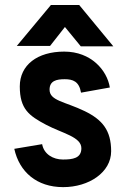

<svg xmlns="http://www.w3.org/2000/svg" viewBox="-20 -747 508 781"><path d="M440.9 -558.6 302.2 -726.6H187L48.3 -560.1H183.6L244.1 -637.2L308.6 -558.6ZM167 -239.7C233.4 -204.6 311 -190.4 311 -144C311 -103 275.4 -98.1 235.8 -98.1C196.3 -98.1 158.7 -119.6 151.4 -160.6L38.1 -141.6C58.6 -47.9 129.4 14.2 236.8 14.2C341.8 14.2 432.1 -45.9 432.1 -131.8C432.1 -216.8 396.5 -259.8 324.7 -294.9C244.1 -334 181.6 -336.9 181.6 -382.3C181.6 -418.5 210 -424.8 243.2 -424.8C276.4 -424.8 301.8 -416 309.6 -370.1L426.8 -391.1C415.5 -461.4 350.6 -537.1 241.2 -537.1C131.8 -537.1 60.5 -482.4 60.5 -395.5C60.5 -303.7 97.7 -276.4 167 -239.7Z"/></svg>

Font: Tuffy
Style: Bold
Weight: 700
Designer: Thatcher Ulrich, Karoly Barta, Michael Everson
Version: Version 001.270